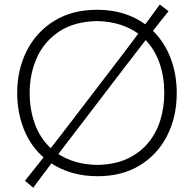

<svg xmlns="http://www.w3.org/2000/svg" viewBox="-20 -790 880 872"><path d="M130.9 62.5 93.3 30.8Q115.7 3.4 136.5 -22.9Q157.2 -49.3 177.7 -75.2Q118.2 -127.4 88.1 -203.9Q58.1 -280.3 58.1 -367.7Q58.1 -474.1 101.8 -559.8Q145.5 -645.5 226.8 -695.6Q308.1 -745.6 421.4 -745.6Q487.3 -745.6 542.2 -728.3Q597.2 -710.9 639.6 -679.7Q656.2 -701.7 672.6 -724.1Q689 -746.6 705.6 -769.5L745.6 -739.3Q727.1 -716.3 709.5 -694.1Q691.9 -671.9 674.8 -649.9Q727.5 -598.1 755.1 -525.1Q782.7 -452.1 782.7 -367.7Q782.7 -259.8 739.3 -174.1Q695.8 -88.4 615.2 -39.1Q534.7 10.3 423.8 10.3Q360.4 10.3 307.6 -5.1Q254.9 -20.5 213.4 -47.9Q192.9 -20.5 172.4 6.8Q151.9 34.2 130.9 62.5ZM114.7 -367.7Q114.7 -293 138.2 -227.8Q161.6 -162.6 210.4 -117.2Q232.4 -145 254.4 -173.6Q276.4 -202.1 300.3 -233.4L502.4 -497.6Q530.8 -534.7 556.9 -569.1Q583 -603.5 607.9 -637.2Q572.3 -663.1 525.6 -678Q479 -692.9 421.9 -694.3Q317.4 -692.4 249.3 -647.2Q181.2 -602.1 147.9 -528.6Q114.7 -455.1 114.7 -367.7ZM421.9 -41Q502 -42.5 559.3 -69.6Q616.7 -96.7 653.8 -142.1Q690.9 -187.5 708.5 -245.6Q726.1 -303.7 726.1 -367.7Q726.1 -440.9 704.8 -502.4Q683.6 -564 641.6 -607.9Q616.7 -575.7 591.1 -542.5Q565.4 -509.3 537.6 -473.1L333.5 -206.1Q310.1 -175.8 288.1 -147Q266.1 -118.2 245.1 -90.3Q279.8 -67.9 323.7 -54.9Q367.7 -42 421.9 -41Z"/></svg>

Font: Pinar DS1 Light
Style: Regular
Weight: 300
Designer: Amin Abedi
Version: Version 3.000